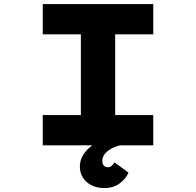

<svg xmlns="http://www.w3.org/2000/svg" viewBox="-20 -720 971 951"><path d="M191.7 0V-150.1H380.5V-549.9H191.7V-700H739.2V-549.9H550.5V-150.1H739.2V0ZM496.1 211.5Q461.7 211.5 434.3 198.2Q406.9 184.9 391.3 160.8Q375.6 136.6 375.6 105.3Q375.6 77.6 388.3 53.8Q400.9 30 423.7 10.6Q446.5 -8.8 476.9 -23.4Q507.2 -38 541.7 -47.3L574 0Q548.1 6.4 528.1 18.3Q508.2 30.1 497.4 44.8Q486.7 59.5 486.7 77.2Q486.7 90.4 493.7 99.2Q500.7 108.1 513.8 108.1Q525.1 108.1 532.7 101.7Q540.2 95.4 546.8 84.2L616.6 135.1Q602.9 166.5 572 189Q541.1 211.5 496.1 211.5Z"/></svg>

Font: Lexend Zetta
Style: Regular
Weight: 400
Designer: Bonnie Shaver-Troup, Thomas Jockin
Foundry: Lexend
Version: Version 1.007